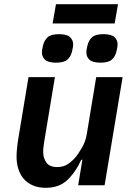

<svg xmlns="http://www.w3.org/2000/svg" viewBox="-20 -884 640 916"><path d="M373 -122H368Q339 -60 300 -24Q261 12 199 12Q163 12 136.5 0.5Q110 -11 93 -31Q76 -51 67.5 -78Q59 -105 59 -137Q59 -174 69 -233L116 -516H242L193 -221Q191 -207 188.5 -191Q186 -175 186 -159Q186 -131 201 -109Q216 -87 253 -87Q282 -87 303 -100.5Q324 -114 343 -137Q354 -151 371 -179.5Q388 -208 394 -244L439 -516H565L479 0H353ZM247 -864H543L527 -772H231ZM248 -585Q210 -585 195 -599Q180 -613 180 -634Q180 -639 181 -646.5Q182 -654 185 -666Q191 -692 207.5 -706.5Q224 -721 261 -721Q299 -721 314 -707Q329 -693 329 -672Q329 -667 328 -659.5Q327 -652 324 -640Q318 -614 301.5 -599.5Q285 -585 248 -585ZM460 -585Q422 -585 407 -599Q392 -613 392 -634Q392 -639 393 -646.5Q394 -654 397 -666Q403 -692 419.5 -706.5Q436 -721 473 -721Q511 -721 526 -707Q541 -693 541 -672Q541 -667 540 -659.5Q539 -652 536 -640Q530 -614 513.5 -599.5Q497 -585 460 -585Z"/></svg>

Font: IBM Plex Mono SemiBold
Style: Italic
Weight: 600
Italic angle: -9°
Monospace: yes
Designer: Mike Abbink, Paul van der Laan, Pieter van Rosmalen
Foundry: Bold Monday
Version: Version 2.3